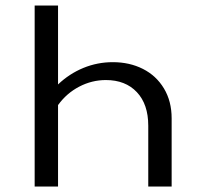

<svg xmlns="http://www.w3.org/2000/svg" viewBox="-20 -678 723 698"><path d="M604 -248V0H519V-221Q519 -299 477.5 -343Q436 -387 365 -387Q314 -387 268 -363Q222 -339 191 -296V0H106V-658H191V-371Q232 -410 283 -431Q334 -452 390 -452Q451 -452 499.5 -427.5Q548 -403 576 -356.5Q604 -310 604 -248Z"/></svg>

Font: Ysabeau SC Medium
Style: Regular
Weight: 500
Designer: Christian Thalmann (Catharsis Fonts)
Version: Version 0.003